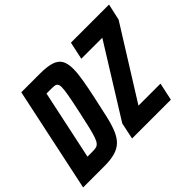

<svg xmlns="http://www.w3.org/2000/svg" viewBox="-142 -939 1190 1190"><g transform="rotate(-45 453.5 -344.0)"><path d="M-4 0 142 -688H305Q369 -688 405.5 -676Q442 -664 457.5 -637Q473 -610 473 -563Q473 -525 464 -471Q455 -417 439 -343Q422 -263 408.5 -204.5Q395 -146 378 -106.5Q361 -67 336.5 -44Q312 -21 274.5 -10.5Q237 0 181 0ZM150 -116H193Q211 -116 224 -118.5Q237 -121 247 -132Q257 -143 265.5 -167Q274 -191 284.5 -234Q295 -277 309 -344Q326 -423 334 -467Q342 -511 342 -534Q342 -547 338.5 -555Q335 -563 329 -566.5Q323 -570 313 -571Q303 -572 289 -572H247ZM425 0 448 -109 736 -572H552L577 -688H911L887 -580L597 -116H790L765 0Z"/></g></svg>

Font: Saira Condensed
Style: Bold Italic
Weight: 700
Width: 3
Italic angle: -12°
Designer: Hector Gatti with collaboration of the Omnibus-Type team
Foundry: Omnibus-Type
Version: Version 1.101